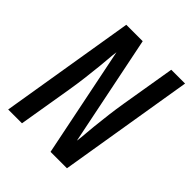

<svg xmlns="http://www.w3.org/2000/svg" viewBox="-204 -859 984 984"><g transform="rotate(45 288.0 -367.5)"><path d="M19 0H119L168 -294Q176 -342 182 -390.5Q188 -439 193 -487L198 -542Q199 -557 200.5 -571Q202 -585 204 -600L326 0H445L566 -735H466L417 -441Q409 -393 403 -345Q397 -297 392 -248L387 -193Q386 -179 384.5 -164.5Q383 -150 381 -136L259 -735H140Z"/></g></svg>

Font: Iosevka Sparkle Medium Oblique
Style: Regular
Weight: 500
Italic angle: -9°
Designer: Belleve Invis
Foundry: Belleve Invis
Version: Version 4.5.0; ttfautohint (v1.8.3)